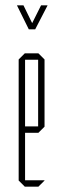

<svg xmlns="http://www.w3.org/2000/svg" viewBox="-20 -700 237 720"><path d="M73 0 50 -23V-24H147V-23L124 0ZM50 -24V-477L73 -500H74V-24ZM74 -202V-226H123V-202ZM74 -476V-500H124L147 -477V-476ZM123 -202V-476H147V-225L124 -202ZM88 -590 44 -679V-680H68L112 -590ZM89 -590 134 -680H158V-679L112 -590Z"/></svg>

Font: Foldit Thin
Style: Regular
Weight: 100
Designer: Sophia Tai
Foundry: Sophia Tai
Version: Version 1.003